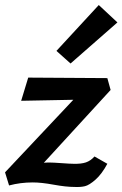

<svg xmlns="http://www.w3.org/2000/svg" viewBox="-20 -731 486 762"><path d="M446 -642 260 -479 204 -529 372 -711ZM406 -421 419 -374 154 -85Q161 -86 176 -86Q190 -86 224.5 -83.5Q259 -81 271 -81Q302 -80 321 -86.5Q340 -93 355 -110L406 -81Q384 -40 359 -18Q334 4 317 8Q300 12 277 11Q242 11 193 2Q144 -7 110 -7Q61 -7 16 5L0 -47L271 -335L64 -331L92 -423Z"/></svg>

Font: EauTest
Style: Bold Italic
Weight: 700
Italic angle: -12°
Designer: Christian Thalmann (Catharsis Fonts)
Version: Version 0.001;PS 000.001;hotconv 1.0.88;makeotf.lib2.5.64775